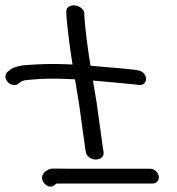

<svg xmlns="http://www.w3.org/2000/svg" viewBox="-34 -639 657 713"><path d="M555.5 15.5C553 0.6 538.9 -12.5 523.3 -12.5H215.1C188 -12.5 170.3 -12.7 162.7 -13C147.9 -13.7 119.1 0.1 122.5 25.5C123.3 31.5 126.5 37.7 131.3 42.8C136.7 48.4 143.9 53.5 152.5 54C160 54.5 165.1 51.7 170.1 46.7C171.6 45.6 174.9 43.3 176.3 42.5H532.5C546.9 42.5 558.1 31.3 555.5 15.5ZM321.7 -46.5C339.6 -46.5 353.3 -58.4 350.7 -74L348.5 -86.9L325 -256.9L311.2 -339.8C359.6 -335.2 435.6 -329.1 464.6 -325.6L480.8 -323.6C498.8 -321.1 509.2 -333.7 508.4 -347.1C507.7 -359.7 497.5 -374.6 480.7 -377.3L462.9 -380.4L462.5 -380.4C409 -386.6 382.8 -387.1 302 -395.1C292 -457.1 284.4 -516.5 279.4 -573.8L279.1 -590.2L279 -591C275.8 -609.9 254.4 -619.4 238.7 -619.2C225.3 -619 210.5 -611.6 212.4 -594.8L212.6 -579.2L212.6 -578.8C218.1 -518.8 225.5 -460.5 235.3 -399.4C189.7 -401.8 145.3 -402.1 105.3 -400L64.5 -397.5C39.3 -395.9 19.2 -390.7 4.5 -380.6L4.3 -380.4L-4 -373.9C-18.1 -363.2 -15.6 -346.3 -5.9 -335.1C2.9 -324.9 20 -318 32.8 -327.5L42.5 -334.4C46.1 -336.9 50.6 -339 55.8 -340.4C59.9 -341.4 80.3 -343.6 114.5 -345.7C150.9 -347.7 191.3 -347.3 244.5 -344.4L259 -257.1L282.5 -87.1L284.7 -74C287.1 -59.6 302.8 -46.5 321.7 -46.5Z"/></svg>

Font: MewTooHand
Style: BdWideLta
Weight: 400
Designer: Mew Too, Robert Jablonski
Version: Version 0.77